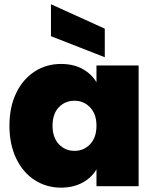

<svg xmlns="http://www.w3.org/2000/svg" viewBox="-20 -865 720 892"><path d="M23.9 -280.8Q23.9 -368.2 55.4 -433.1Q86.9 -498 141.4 -533Q195.8 -567.9 263.2 -567.9Q321.3 -567.9 363 -544.9Q404.8 -522 428.2 -482.9V-561H624V0H428.2V-78.1Q405.3 -39.1 362.5 -16.1Q319.8 6.8 263.2 6.8Q196.3 6.8 141.6 -28.1Q86.9 -63 55.4 -128.4Q23.9 -193.8 23.9 -280.8ZM216.8 -696.8V-845.2L466.8 -731.9V-599.1ZM224.1 -280.8Q224.1 -226.6 253.2 -195.3Q282.2 -164.1 326.2 -164.1Q369.1 -164.1 398.7 -195.1Q428.2 -226.1 428.2 -280.8Q428.2 -335 398.7 -366Q369.1 -397 326.2 -397Q282.2 -397 253.2 -366.5Q224.1 -335.9 224.1 -280.8Z"/></svg>

Font: Poppins ExtraBold
Style: Regular
Weight: 800
Designer: Ninad Kale (Devanagari), Jonny Pinhorn (Latin)
Foundry: Indian Type Foundry
Version: 4.004